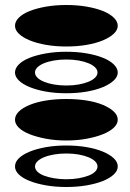

<svg xmlns="http://www.w3.org/2000/svg" viewBox="-20 -751 520 768"><path d="M40 -85Q40 -103 55.5 -118Q71 -133 99 -144.5Q127 -156 164.5 -162.5Q202 -169 245 -169Q289 -169 326.5 -162.5Q364 -156 391.5 -144.5Q419 -133 435 -118Q451 -103 451 -85Q451 -68 435 -53Q419 -38 391.5 -27Q364 -16 326.5 -9.5Q289 -3 245 -3Q202 -3 164.5 -9.5Q127 -16 99 -27Q71 -38 55.5 -53Q40 -68 40 -85ZM120 -85Q120 -74 129.5 -64.5Q139 -55 156 -48.5Q173 -42 196 -38Q219 -34 245 -34Q272 -34 294.5 -38Q317 -42 334 -48.5Q351 -55 360.5 -64.5Q370 -74 370 -85Q370 -96 360.5 -105.5Q351 -115 334 -122Q317 -129 294.5 -133Q272 -137 245 -137Q219 -137 196 -133Q173 -129 156 -122Q139 -115 129.5 -105.5Q120 -96 120 -85ZM40 -272Q40 -290 55.5 -305Q71 -320 99 -331.5Q127 -343 164.5 -349Q202 -355 245 -355Q289 -355 326.5 -349Q364 -343 391.5 -331.5Q419 -320 435 -305Q451 -290 451 -272Q451 -255 435 -240Q419 -225 391.5 -214Q364 -203 326.5 -196Q289 -189 245 -189Q202 -189 164.5 -196Q127 -203 99 -214Q71 -225 55.5 -240Q40 -255 40 -272ZM40 -461Q40 -478 55.5 -493.5Q71 -509 99 -520Q127 -531 164.5 -537.5Q202 -544 245 -544Q289 -544 326.5 -537.5Q364 -531 391.5 -520Q419 -509 435 -493.5Q451 -478 451 -461Q451 -444 435 -429Q419 -414 391.5 -402.5Q364 -391 326.5 -384.5Q289 -378 245 -378Q202 -378 164.5 -384.5Q127 -391 99 -402.5Q71 -414 55.5 -429Q40 -444 40 -461ZM120 -461Q120 -450 129.5 -440.5Q139 -431 156 -424Q173 -417 196 -413Q219 -409 245 -409Q272 -409 294.5 -413Q317 -417 334 -424Q351 -431 360.5 -440.5Q370 -450 370 -461Q370 -472 360.5 -481.5Q351 -491 334 -498Q317 -505 294.5 -509Q272 -513 245 -513Q219 -513 196 -509Q173 -505 156 -498Q139 -491 129.5 -481.5Q120 -472 120 -461ZM40 -648Q40 -665 55.5 -680.5Q71 -696 99 -707Q127 -718 164.5 -724.5Q202 -731 245 -731Q289 -731 326.5 -724.5Q364 -718 391.5 -707Q419 -696 435 -680.5Q451 -665 451 -648Q451 -631 435 -616Q419 -601 391.5 -589.5Q364 -578 326.5 -571.5Q289 -565 245 -565Q202 -565 164.5 -571.5Q127 -578 99 -589.5Q71 -601 55.5 -616Q40 -631 40 -648Z"/></svg>

Font: binaryvertical115
Style: Book
Weight: 400
Designer: Jelle Bosma - Monotype Design Team
Foundry: Monotype Imaging Inc.
Version: Version 2.003